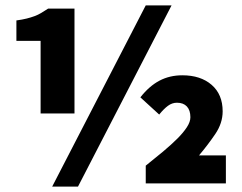

<svg xmlns="http://www.w3.org/2000/svg" viewBox="-20 -682 900 714"><path d="M522 0V-66Q556 -93 586.5 -118.5Q617 -144 639.5 -166.5Q662 -189 675 -209Q688 -229 688 -246Q688 -272 675 -286Q662 -300 638 -300Q620 -300 604.5 -288.5Q589 -277 572 -256L502 -320Q535 -362 573 -382Q611 -402 658 -402Q726 -402 767 -366.5Q808 -331 808 -268Q808 -224 780.5 -183.5Q753 -143 720 -104H820V0ZM131 -260V-530H41V-606Q63 -609 79 -613Q95 -617 108.5 -622Q122 -627 133.5 -634Q145 -641 159 -650H257V-260ZM174 12 522 -662H618L270 12Z"/></svg>

Font: TypoPRO Source Sans Pro
Style: Regular
Weight: 900
Designer: Paul D. Hunt
Foundry: Adobe Systems Incorporated
Version: Version 2.020;PS 2.000;hotconv 1.0.86;makeotf.lib2.5.63406